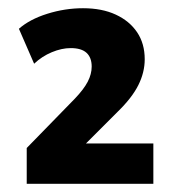

<svg xmlns="http://www.w3.org/2000/svg" viewBox="-20 -729 420 467"><path d="M45 -282V-369L162 -489Q184 -512 193.5 -530.5Q203 -549 203 -567Q203 -589 190.5 -600.5Q178 -612 152 -612Q130 -612 106 -602Q82 -592 63 -574L26 -659Q52 -682 95 -695.5Q138 -709 182 -709Q228 -709 261.5 -693.5Q295 -678 313.5 -650.5Q332 -623 332 -585Q332 -553 316.5 -522Q301 -491 266 -457L181 -372V-380H353V-282Z"/></svg>

Font: Nunito Sans 12pt ExtraLight ExtraBold
Style: Regular
Weight: 800
Version: Version 3.101;gftools[0.9.27]